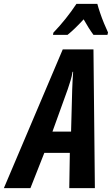

<svg xmlns="http://www.w3.org/2000/svg" viewBox="-82 -972 578 992"><path d="M-62 0 242.2 -716.8H400.9L408.2 0H275.9L278.8 -182.1H147L75.2 0ZM189 -292H285.2L291 -508.8Q292 -533.2 293 -555.4Q293.9 -577.6 295.9 -601.1H293Q289.6 -579.1 283 -557.4Q276.4 -535.6 268.1 -511.2ZM191.9 -792 193.8 -803.2Q227.1 -837.9 257.3 -875.7Q287.6 -913.6 313 -952.1H420.9Q425.8 -933.1 435.1 -905.8Q444.3 -878.4 455.6 -851.1Q466.8 -823.7 476.1 -804.2L473.1 -792H400.9Q377 -824.2 350.1 -872.1Q303.2 -820.8 267.1 -792Z"/></svg>

Font: Open Sans Condensed
Style: Bold Italic
Weight: 700
Width: 3
Italic angle: -12°
Designer: Monotype Design Team
Foundry: Monotype Imaging Inc.
Version: Version 3.003; ttfautohint (v1.8.4)